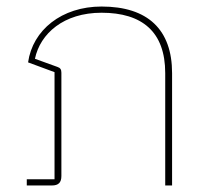

<svg xmlns="http://www.w3.org/2000/svg" viewBox="-20 -568 632 588"><path d="M62 0H139C159 0 168 -9 168 -29V-345C168 -355 165 -360 156 -363L87 -388C103 -465 175 -529 291 -529C415 -529 486 -471 486 -344V0H507V-344C507 -477 433 -548 291 -548C169 -548 80 -476 66 -377L147 -347V-19H62Z"/></svg>

Font: IBM Plex Thai Thin
Style: Regular
Weight: 100
Designer: Mike Abbink, Paul van der Laan, Pieter van Rosmalen, Ben Mitchell, Mark Frömberg
Foundry: Bold Monday
Version: Version 1.0